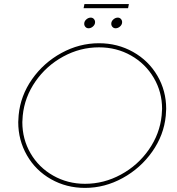

<svg xmlns="http://www.w3.org/2000/svg" viewBox="-20 -914 862 937"><path d="M791 -383Q791 -371 789 -349Q780 -255 723 -174Q666 -93 578.5 -45Q491 3 395 3Q304 3 229 -39.5Q154 -82 111.5 -156Q69 -230 69 -318Q69 -328 71 -352Q80 -447 136.5 -527.5Q193 -608 280 -655.5Q367 -703 463 -703Q554 -703 629.5 -660.5Q705 -618 748 -544.5Q791 -471 791 -383ZM91 -350Q89 -328 89 -318Q89 -235 129 -166Q169 -97 239.5 -57Q310 -17 395 -17Q487 -17 570 -62Q653 -107 706.5 -184Q760 -261 769 -351Q771 -373 771 -383Q771 -465 730.5 -534Q690 -603 619.5 -643Q549 -683 463 -683Q371 -683 288.5 -638Q206 -593 153 -516.5Q100 -440 91 -350ZM444 -806Q444 -794 434 -785Q424 -776 412 -776Q403 -776 397 -782.5Q391 -789 391 -798Q391 -810 401 -819Q411 -828 423 -828Q432 -828 438 -821.5Q444 -815 444 -806ZM576 -806Q576 -794 566 -785Q556 -776 544 -776Q535 -776 529 -782.5Q523 -789 523 -798Q523 -810 533 -819Q543 -828 555 -828Q564 -828 570 -821.5Q576 -815 576 -806ZM392 -894H609L605 -874H388Z"/></svg>

Font: Gontserrat Thin
Style: Italic
Weight: 250
Italic angle: -11.3°
Designer: Julieta Ulanovsky
Foundry: Julieta Ulanovsky
Version: Version 6.001